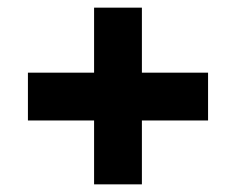

<svg xmlns="http://www.w3.org/2000/svg" viewBox="-20 -556 618 502"><path d="M226 -74V-241H53V-366H226V-536H351V-366H524V-241H351V-74Z"/></svg>

Font: Noto Sans Syriac Black
Style: Regular
Weight: 900
Designer: Patrick Giasson and the Monotype Design Team
Foundry: Monotype Imaging Inc.
Version: Version 2.000; ttfautohint (v1.8.3) -l 8 -r 50 -G 200 -x 14 